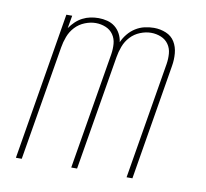

<svg xmlns="http://www.w3.org/2000/svg" viewBox="-65 -609 731 680"><g transform="rotate(10 300.0 -269.0)"><path d="M34 0 122 -530H143L135 -484Q144 -497 155 -507.5Q166 -518 179.5 -525Q193 -532 207.5 -535Q222 -538 237 -538Q253 -538 268.5 -534Q284 -530 296 -520.5Q308 -511 315.5 -497Q323 -483 325 -467Q332 -483 343.5 -497Q355 -511 370 -520.5Q385 -530 402 -534Q419 -538 436 -538Q459 -538 479.5 -529.5Q500 -521 511 -503Q522 -485 524 -462Q526 -439 522 -416L453 0H432L502 -420Q505 -439 503.5 -457.5Q502 -476 492 -490.5Q482 -505 465 -512Q448 -519 429 -519Q410 -519 390 -511Q370 -503 355.5 -487.5Q341 -472 333.5 -452Q326 -432 323 -413L254 0H233L303 -420Q306 -439 304.5 -457.5Q303 -476 293 -490.5Q283 -505 266 -512Q249 -519 230 -519Q211 -519 191 -511Q171 -503 156.5 -487.5Q142 -472 134.5 -452Q127 -432 124 -413L55 0Z"/></g></svg>

Font: Iosevka Curly Thin Extended
Style: Italic
Weight: 100
Width: 7
Italic angle: -9°
Monospace: yes
Designer: Belleve Invis
Foundry: Belleve Invis
Version: Version 11.1.0; ttfautohint (v1.8.3)